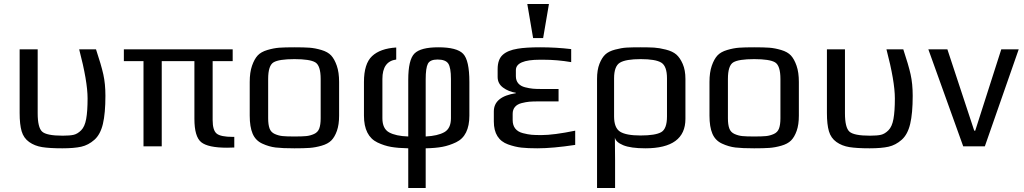

<svg xmlns="http://www.w3.org/2000/svg" viewBox="-20 -730 5109 958"><path d="M291 10Q227 10 190 4Q153 -2 125.5 -21.5Q98 -41 88 -75Q78 -109 78 -166V-484H168V-165Q168 -94 190 -73.5Q212 -53 293 -53Q329 -53 348 -57.5Q367 -62 385 -80Q403 -98 410 -136.5Q417 -175 417 -239Q417 -324 375 -484H459Q485 -406 495.5 -359Q506 -312 506 -252Q506 -165 493.5 -112Q481 -59 451 -32.5Q421 -6 385.5 2Q350 10 291 10Z M1149 6Q1142 6 1130 6.5Q1118 7 1113 7Q1018 7 984 -20.5Q950 -48 950 -137V-425H787V0H696V-425H598V-484H1141V-425H1041V-131Q1041 -80 1061 -63.5Q1081 -47 1142 -47H1149Z M1672 -321V-153Q1672 -108 1661 -77Q1650 -46 1633 -29Q1616 -12 1584.5 -3Q1553 6 1524.5 8Q1496 10 1449 10Q1389 10 1355.5 6Q1322 2 1288.5 -13.5Q1255 -29 1240.5 -63Q1226 -97 1226 -153V-321Q1226 -369 1237.5 -402Q1249 -435 1265.5 -453Q1282 -471 1314 -480.5Q1346 -490 1373.5 -492Q1401 -494 1449 -494Q1497 -494 1524.5 -492Q1552 -490 1584 -480.5Q1616 -471 1632.5 -453Q1649 -435 1660.5 -402Q1672 -369 1672 -321ZM1580 -140V-336Q1580 -403 1553 -419Q1526 -435 1449 -435Q1372 -435 1345 -419Q1318 -403 1318 -336V-140Q1318 -108 1325 -89Q1332 -70 1351 -61.5Q1370 -53 1390 -51Q1410 -49 1449 -49Q1488 -49 1508 -51Q1528 -53 1547 -61.5Q1566 -70 1573 -89Q1580 -108 1580 -140Z M2017 208V10Q1966 9 1931.5 3Q1897 -3 1863.5 -19Q1830 -35 1813 -68.5Q1796 -102 1796 -153V-321Q1796 -412 1836.5 -450Q1877 -488 1957 -493V-433Q1888 -424 1888 -336V-140Q1888 -88 1921.5 -69.5Q1955 -51 2017 -49V-332Q2017 -432 2048 -463Q2079 -494 2167 -494Q2260 -494 2291 -461.5Q2322 -429 2322 -321V-153Q2322 -103 2305.5 -69.5Q2289 -36 2255.5 -20Q2222 -4 2188 2.5Q2154 9 2104 10V208ZM2230 -140V-336Q2230 -393 2216.5 -413Q2203 -433 2163 -433Q2126 -433 2115 -412Q2104 -391 2104 -334V-49Q2164 -52 2197 -70.5Q2230 -89 2230 -140Z M2444 -124V-174Q2444 -248 2554 -265V-267Q2517 -273 2490 -293Q2463 -313 2463 -346V-385Q2463 -433 2488 -456Q2513 -479 2563 -487Q2603 -494 2675 -494Q2755 -494 2830 -485V-420Q2761 -432 2690 -432H2674Q2554 -432 2554 -380V-350Q2554 -328 2566 -314Q2578 -300 2600 -294.5Q2622 -289 2638.5 -287.5Q2655 -286 2679 -286H2767V-224H2662Q2638 -224 2621 -222.5Q2604 -221 2582.5 -215.5Q2561 -210 2549.5 -196.5Q2538 -183 2538 -162V-131Q2538 -105 2551 -88.5Q2564 -72 2589.5 -65.5Q2615 -59 2633 -57.5Q2651 -56 2681 -56Q2743 -56 2850 -78V-7Q2738 10 2661 10Q2613 10 2581.5 6.5Q2550 3 2515 -9.5Q2480 -22 2462 -50.5Q2444 -79 2444 -124ZM2690 -540H2640L2611 -710H2719Z M3400 -336V-137Q3400 10 3200 10Q3127 10 3089.5 -5.5Q3052 -21 3048 -44Q3048 -25 3048.5 13.5Q3049 52 3049 71V208H2959V-336Q2959 -381 2971 -411.5Q2983 -442 3000 -458Q3017 -474 3049 -482.5Q3081 -491 3106 -492.5Q3131 -494 3175 -494Q3218 -494 3243.5 -492.5Q3269 -491 3302.5 -482.5Q3336 -474 3354.5 -458Q3373 -442 3386.5 -411Q3400 -380 3400 -336ZM3308 -149V-339Q3308 -400 3279.5 -417.5Q3251 -435 3177 -435Q3103 -435 3073.5 -417.5Q3044 -400 3044 -339V-149Q3044 -92 3074 -73Q3104 -54 3176 -54Q3250 -54 3279 -70.5Q3308 -87 3308 -149Z M3966 -321V-153Q3966 -108 3955 -77Q3944 -46 3927 -29Q3910 -12 3878.5 -3Q3847 6 3818.5 8Q3790 10 3743 10Q3683 10 3649.5 6Q3616 2 3582.5 -13.5Q3549 -29 3534.5 -63Q3520 -97 3520 -153V-321Q3520 -369 3531.5 -402Q3543 -435 3559.5 -453Q3576 -471 3608 -480.5Q3640 -490 3667.5 -492Q3695 -494 3743 -494Q3791 -494 3818.5 -492Q3846 -490 3878 -480.5Q3910 -471 3926.5 -453Q3943 -435 3954.5 -402Q3966 -369 3966 -321ZM3874 -140V-336Q3874 -403 3847 -419Q3820 -435 3743 -435Q3666 -435 3639 -419Q3612 -403 3612 -336V-140Q3612 -108 3619 -89Q3626 -70 3645 -61.5Q3664 -53 3684 -51Q3704 -49 3743 -49Q3782 -49 3802 -51Q3822 -53 3841 -61.5Q3860 -70 3867 -89Q3874 -108 3874 -140Z M4319 10Q4255 10 4218 4Q4181 -2 4153.5 -21.5Q4126 -41 4116 -75Q4106 -109 4106 -166V-484H4196V-165Q4196 -94 4218 -73.5Q4240 -53 4321 -53Q4357 -53 4376 -57.5Q4395 -62 4413 -80Q4431 -98 4438 -136.5Q4445 -175 4445 -239Q4445 -324 4403 -484H4487Q4513 -406 4523.5 -359Q4534 -312 4534 -252Q4534 -165 4521.5 -112Q4509 -59 4479 -32.5Q4449 -6 4413.5 2Q4378 10 4319 10Z M5063 -484 4894 0H4786L4612 -484H4707L4841 -78H4846L4976 -484Z"/></svg>

Font: Play
Style: Regular
Weight: 400
Designer: Jonas Hecksher
Foundry: Jonas Hecksher, Playtypeª, e-types AS
Version: Version 1.002